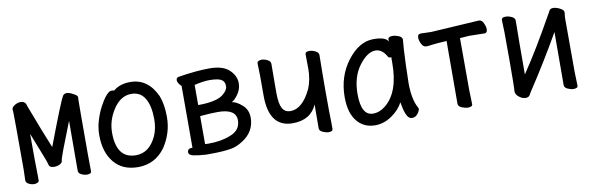

<svg xmlns="http://www.w3.org/2000/svg" viewBox="-41 -816 3583 1163"><g transform="rotate(-10 1750.0 -234.5)"><path d="M99 16Q82 16 65 7.5Q48 -1 48 -16L50 -81Q50 -431 48.5 -437.5Q47 -444 47 -450Q47 -454 48 -455Q48 -466 66 -477Q84 -488 102 -488Q127 -488 135 -468Q136 -462 147 -434Q198 -298 244 -186Q344 -450 362 -480Q370 -493 387 -493Q398 -493 412.5 -486.5Q427 -480 439 -472Q451 -464 451 -456Q451 -449 450 -441.5Q449 -434 449 -106L450 -1Q450 15 423 15Q407 15 389 6.5Q371 -2 371 -18Q372 -81 372 -325Q287 -112 287 -97Q287 -82 270.5 -74Q254 -66 237 -66Q209 -66 204 -81.5Q199 -97 196 -109Q174 -163 126 -288Q126 -97 128 -30V-1Q128 7 118.5 11.5Q109 16 99 16Z M736 24Q641 24 589 -39Q537 -102 537 -207Q537 -252 550 -295.5Q563 -339 582 -375.5Q601 -412 621 -436Q641 -460 655 -460Q672 -460 673 -458Q713 -492 777 -492Q886 -492 939 -376Q960 -322 960 -245Q960 -148 905 -64Q842 24 736 24ZM736 -49Q818 -49 862 -143Q882 -188 882 -245Q882 -327 854.5 -373.5Q827 -420 771 -420Q706 -420 661 -352.5Q616 -285 616 -208Q616 -49 736 -49Z M1153 21Q1107 18 1078 12Q1049 6 1049 -12Q1049 -35 1080 -35V-415Q1073 -420 1065 -431.5Q1057 -443 1057 -453Q1057 -469 1072 -472Q1183 -490 1265 -490Q1346 -490 1385 -453.5Q1424 -417 1424 -371Q1424 -333 1400.5 -301.5Q1377 -270 1362 -265Q1390 -262 1424.5 -232Q1459 -202 1459 -153Q1459 -66 1380 -17Q1344 6 1311 12Q1260 21 1180 21ZM1179 -42Q1259 -42 1315 -65Q1380 -89 1380 -151Q1380 -221 1268 -221Q1223 -221 1159 -215V-43ZM1159 -283Q1274 -283 1315 -318Q1345 -342 1345 -367Q1345 -397 1323 -408.5Q1301 -420 1251 -420Q1215 -420 1159 -407Z M1909 16Q1893 16 1873 7Q1853 -2 1853 -18L1854 -164Q1815 -75 1704 -75Q1559 -75 1559 -271V-391Q1557 -435 1557 -470Q1557 -478 1565.5 -482.5Q1574 -487 1584 -487Q1601 -487 1620 -477.5Q1639 -468 1639 -452Q1638 -394 1638 -275Q1638 -208 1653.5 -179Q1669 -150 1704 -150Q1778 -150 1832 -264Q1854 -318 1854 -385L1853 -473Q1853 -489 1879 -489Q1895 -489 1915 -479.5Q1935 -470 1935 -454Q1933 -336 1933 -236Q1933 -83 1935 -35V1Q1935 16 1909 16Z M2195 24Q2124 24 2082.5 -28Q2041 -80 2041 -175Q2041 -304 2113 -398Q2185 -492 2273 -492Q2349 -492 2363 -461V-475Q2363 -491 2391 -491Q2408 -491 2428.5 -482.5Q2449 -474 2449 -458Q2444 -411 2440 -306Q2437 -225 2437 -193Q2437 -93 2468 -37L2471 -30Q2471 -17 2457 1Q2443 19 2422 19Q2402 19 2390.5 -4.5Q2379 -28 2373.5 -57.5Q2368 -87 2367 -87Q2348 -45 2298.5 -10.5Q2249 24 2195 24ZM2194 -48Q2234 -48 2270 -77Q2361 -150 2361 -330V-359Q2363 -361 2363 -362Q2363 -365 2354.5 -365Q2346 -365 2341 -373Q2314 -422 2273 -422Q2223 -422 2172 -354Q2121 -286 2121 -180Q2121 -48 2194 -48Z M2766 16Q2749 16 2728 7Q2707 -2 2707 -18Q2708 -88 2708 -404Q2639 -400 2615.5 -396.5Q2592 -393 2582 -393Q2563 -393 2552.5 -415Q2542 -437 2542 -453Q2542 -476 2563 -476Q2570 -476 2589 -475Q2608 -474 2627 -474L2922 -492Q2940 -492 2950 -470Q2960 -448 2960 -432Q2960 -409 2941 -409Q2932 -409 2909.5 -410Q2887 -411 2848 -411L2791 -407Q2791 -109 2791.5 -86.5Q2792 -64 2793 -39Q2794 -14 2794 0Q2794 16 2766 16Z M3121 19Q3100 19 3080 3Q3060 -13 3060 -31Q3063 -61 3063 -225Q3063 -374 3062.5 -395Q3062 -416 3061 -438.5Q3060 -461 3060 -471Q3060 -487 3086 -487Q3103 -487 3122.5 -478Q3142 -469 3142 -453Q3140 -335 3140 -122Q3231 -256 3344 -459Q3346 -460 3352.5 -474.5Q3359 -489 3378 -489Q3389 -489 3403.5 -484Q3418 -479 3430 -470.5Q3442 -462 3442 -452Q3442 -441 3440.5 -434.5Q3439 -428 3439 -415Q3439 -100 3439.5 -79.5Q3440 -59 3441 -35Q3442 -11 3442 1Q3442 16 3415 16Q3399 16 3379.5 7Q3360 -2 3360 -18Q3361 -81 3361 -344Q3264 -174 3164 -23Q3155 -10 3147.5 4.5Q3140 19 3121 19Z"/></g></svg>

Font: LXGW WenKai Mono Medium
Style: Regular
Weight: 500
Monospace: yes
Designer: LXGW / Fontworks Inc.
Foundry: LXGW / Fontworks Inc.
Version: Version 1.520; June 14, 2025